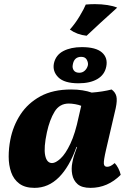

<svg xmlns="http://www.w3.org/2000/svg" viewBox="-20 -900 626 929"><path d="M520 -467Q538 -454 543 -434.5Q548 -415 540 -377L493 -175Q481 -123 482.5 -108Q484 -93 498 -93Q506 -93 514 -96.5Q522 -100 535 -111Q544 -102 552.5 -85.5Q561 -69 564 -54Q501 9 418 9Q376 9 355.5 -9Q335 -27 329.5 -55.5Q324 -84 330 -113Q333 -131 339 -149.5Q345 -168 353 -189H350Q316 -93 265 -42Q214 9 147 9Q101 9 73.5 -11.5Q46 -32 34 -66.5Q22 -101 22 -142Q22 -183 30 -224Q43 -291 79 -346Q115 -401 175.5 -434Q236 -467 324 -467Q354 -467 379 -463Q404 -459 424 -452Q477 -456 520 -467ZM207 -260Q191 -186 198.5 -148.5Q206 -111 232 -111Q249 -111 273 -133Q297 -155 320.5 -204.5Q344 -254 361 -336L373 -388Q361 -393 343.5 -396Q326 -399 313 -399Q268 -399 244 -359.5Q220 -320 207 -260ZM360 -497Q291 -497 262 -526Q233 -555 241 -594Q250 -634 286.5 -653Q323 -672 376 -672Q444 -672 473.5 -646Q503 -620 494 -577Q486 -538 451 -517.5Q416 -497 360 -497ZM364 -548Q379 -548 390 -558Q401 -568 405 -583Q408 -595 400.5 -610Q393 -625 373 -625Q338 -625 332 -586Q329 -571 337 -559.5Q345 -548 364 -548ZM399 -727Q353 -732 318 -757Q344 -786 365.5 -822Q387 -858 395 -878Q406 -879 417 -879.5Q428 -880 439 -880Q471 -880 500 -875.5Q529 -871 547 -863Q504 -824 465.5 -789Q427 -754 399 -727Z"/></svg>

Font: Vollkorn ExtraBold
Style: Italic
Weight: 800
Italic angle: -11°
Designer: Friedrich Althausen
Foundry: Friedrich Althausen
Version: Version 5.000; ttfautohint (v1.8.3)